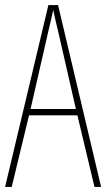

<svg xmlns="http://www.w3.org/2000/svg" viewBox="-20 -734 417 754"><path d="M351 0H377L208 -714H170L0 0H26L94 -281H284ZM208 -612 278 -306H100L170 -612C178 -646 183 -666 189 -695C195 -666 200 -645 208 -612Z"/></svg>

Font: Noto Sans Gurmukhi UI ExtraCondensed Thin
Style: Regular
Weight: 100
Width: 2
Designer: Jelle Bosma - Monotype Design Team
Foundry: Monotype Imaging Inc.
Version: Version 2.004